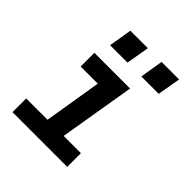

<svg xmlns="http://www.w3.org/2000/svg" viewBox="-200 -867 1000 1000"><g transform="rotate(45 300.0 -367.0)"><path d="M52 0V-101H209L261 -419H135V-520H398L328 -101H455V0ZM523 -606H395L416 -734H545ZM165 -606 186 -734H315L293 -606Z"/></g></svg>

Font: Iosevka SS04 Extended Oblique
Style: Bold
Weight: 700
Width: 7
Italic angle: -9°
Monospace: yes
Designer: Belleve Invis
Foundry: Belleve Invis
Version: Version 19.0.0; ttfautohint (v1.8.4)